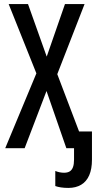

<svg xmlns="http://www.w3.org/2000/svg" viewBox="-20 -734 486 951"><path d="M318.8 196.8Q298.3 196.8 282.2 194.3Q266.1 191.9 253.9 187.5V112.8Q264.6 117.2 275.6 119.4Q286.6 121.6 297.4 121.6Q314.9 121.6 325.7 114.7Q336.4 107.9 341.6 93.5Q346.7 79.1 346.7 56.6V0H308.6L210.4 -283.2L102.1 0H5.9L160.2 -370.6L22.9 -713.9H118.7L211.4 -453.6L301.8 -713.9H398.9L263.7 -366.7L371.6 -83H435.5V56.6Q435.5 103 421.9 134.3Q408.2 165.5 381.8 181.2Q355.5 196.8 318.8 196.8Z"/></svg>

Font: Open Sans Condensed Medium
Style: Regular
Weight: 500
Width: 3
Designer: Monotype Design Team
Foundry: Monotype Imaging Inc.
Version: Version 3.000